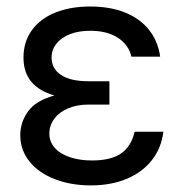

<svg xmlns="http://www.w3.org/2000/svg" viewBox="-20 -557 556 587"><path d="M146.5 -265.1Q51.8 -292 51.8 -380.9Q51.8 -429.2 77.4 -464.6Q103 -500 149.2 -518.6Q195.3 -537.1 255.9 -537.1Q316.4 -537.1 362.1 -518.8Q407.7 -500.5 435.3 -466.1Q462.9 -431.6 469.7 -383.8H381.8Q373.5 -419.9 340.6 -441.4Q307.6 -462.9 255.9 -462.9Q220.2 -462.9 193.6 -452.4Q167 -441.9 152.3 -423.3Q137.7 -404.8 137.7 -380.9Q137.7 -347.2 166.5 -327.9Q195.3 -308.6 251 -308.6H314.5V-237.3H251Q215.3 -237.3 188 -225.6Q160.6 -213.9 145.8 -193.6Q130.9 -173.3 130.9 -148.4Q130.9 -124 147 -105.5Q163.1 -86.9 192.9 -76.7Q222.7 -66.4 261.7 -66.4Q318.8 -66.4 350.1 -87.9Q381.3 -109.4 391.6 -154.3H479.5Q473.6 -105 444.8 -67.9Q416 -30.8 367.9 -10.5Q319.8 9.8 257.8 9.8Q196.3 9.8 147 -9.5Q97.7 -28.8 69.8 -63.7Q42 -98.6 42 -143.6Q42 -183.1 65.7 -216.3Q89.4 -249.5 146.5 -265.1Z"/></svg>

Font: Pretendard JP
Style: Regular
Weight: 400
Designer: Base glyphs from Inter by Rasmus Andersson; Hangeul glyphs from Noto Sans CJK(Source Han Sans) by Jang Soo-young and Kan
Foundry: Kil Hyung-jin
Version: Version 1.309